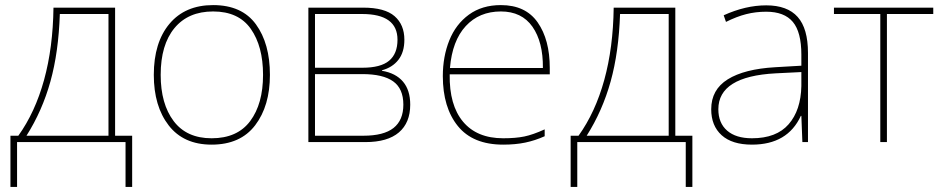

<svg xmlns="http://www.w3.org/2000/svg" viewBox="-20 -558 3704 754"><path d="M432 -25H499V176H473V0H47V176H21V-25H52Q118 -117 153 -244Q188 -371 190 -528H432ZM215 -503Q210 -353 178 -238Q146 -123 84 -25H406V-503Z M811 10Q701 10 642.5 -65.5Q584 -141 584 -264Q584 -391 645.5 -464.5Q707 -538 817 -538Q930 -538 985 -462.5Q1040 -387 1040 -264Q1040 -142 982 -66Q924 10 811 10ZM811 -15Q912 -15 962.5 -82.5Q1013 -150 1013 -264Q1013 -376 965 -444.5Q917 -513 817 -513Q719 -513 665 -447.5Q611 -382 611 -264Q611 -150 662 -82.5Q713 -15 811 -15Z M1480 -282V-280Q1534 -271 1562.5 -237.5Q1591 -204 1591 -147Q1591 -76 1546.5 -38Q1502 0 1415 0H1191V-528H1406Q1491 -528 1529.5 -494.5Q1568 -461 1568 -402Q1568 -353 1544.5 -323Q1521 -293 1480 -282ZM1402 -503H1217V-292H1403Q1475 -292 1508 -319.5Q1541 -347 1541 -402Q1541 -503 1402 -503ZM1403 -267H1217V-25H1407Q1487 -25 1525.5 -55.5Q1564 -86 1564 -147Q1564 -210 1524 -238.5Q1484 -267 1403 -267Z M2139 -291V-266H1746Q1744 -145 1798.5 -80Q1853 -15 1956 -15Q2005 -15 2039 -22Q2073 -29 2119 -50V-23Q2081 -6 2042.5 2Q2004 10 1956 10Q1837 10 1778 -63Q1719 -136 1719 -259Q1719 -336 1744.5 -399.5Q1770 -463 1821.5 -500.5Q1873 -538 1947 -538Q2044 -538 2091.5 -470Q2139 -402 2139 -291ZM1747 -291H2112Q2113 -393 2071 -453Q2029 -513 1947 -513Q1862 -513 1809 -455.5Q1756 -398 1747 -291Z M2632 -25H2699V176H2673V0H2247V176H2221V-25H2252Q2318 -117 2353 -244Q2388 -371 2390 -528H2632ZM2415 -503Q2410 -353 2378 -238Q2346 -123 2284 -25H2606V-503Z M3153 -350V0H3131L3127 -103H3125Q3073 10 2933 10Q2855 10 2814 -27Q2773 -64 2773 -129Q2773 -206 2838 -246.5Q2903 -287 3024 -294L3127 -300V-343Q3127 -432 3093.5 -472Q3060 -512 2989 -512Q2948 -512 2910.5 -502.5Q2873 -493 2831 -472L2822 -498Q2908 -537 2989 -537Q3072 -537 3112.5 -491.5Q3153 -446 3153 -350ZM3026 -270Q2801 -258 2801 -129Q2801 -75 2835.5 -45Q2870 -15 2933 -15Q3029 -15 3077 -70Q3125 -125 3127 -220V-275Z M3463 -503V0H3437V-503H3255V-528H3645V-503Z"/></svg>

Font: Noto Sans UI Thin
Style: Regular
Weight: 250
Designer: Monotype Design Team
Foundry: Monotype Imaging Inc.
Version: Version 1.001